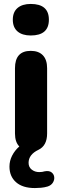

<svg xmlns="http://www.w3.org/2000/svg" viewBox="-20 -757 313 974"><path d="M136 -577Q93 -577 69 -597.5Q45 -618 45 -657Q45 -696 69 -716.5Q93 -737 136 -737Q228 -737 228 -657Q228 -577 136 -577ZM157 197Q95 197 61.5 167.5Q28 138 28 88Q28 59 41.5 32.5Q55 6 78 -14Q56 -36 56 -80V-411Q56 -499 136 -499Q176 -499 197.5 -476.5Q219 -454 219 -411V-80Q219 -18 175 3Q125 27 125 69Q125 91 141 103.5Q157 116 179 116Q195 116 207 112Q229 108 241 117Q253 126 255 140.5Q257 155 248.5 169Q240 183 222 189Q205 194 188 195.5Q171 197 157 197Z"/></svg>

Font: Chiron GoRound TC EB
Style: Regular
Weight: 700
Designer: Ryoko NISHIZUKA 西塚涼子 (kana, bopomofo & ideographs); Paul D. Hunt (Latin, Greek & Cyrillic); Sandoll Communications 산돌커뮤니
Foundry: Adobe
Version: Version 1.000;hotconv 1.1.1;makeotfexe 2.6.0